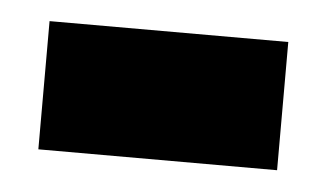

<svg xmlns="http://www.w3.org/2000/svg" viewBox="-27 -665 362 212"><g transform="rotate(5 153.5 -559.0)"><path d="M21 -488.3V-630.4H285.6V-488.3Z"/></g></svg>

Font: Open Sans Condensed ExtraBold
Style: Regular
Weight: 800
Width: 3
Designer: Monotype Design Team
Foundry: Monotype Imaging Inc.
Version: Version 3.000; ttfautohint (v1.8.4)